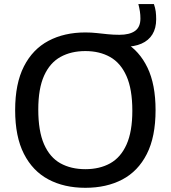

<svg xmlns="http://www.w3.org/2000/svg" viewBox="-20 -908 834 938"><path d="M397 9.5Q293.5 9.5 216.5 -31.5Q139.5 -72.5 96.8 -156.5Q54 -240.5 54 -370Q54 -499.5 96.8 -583.5Q139.5 -667.5 216.8 -708.5Q294 -749.5 397 -749.5Q426 -749.5 452.8 -746.5Q479.5 -743.5 506.5 -740.8Q533.5 -738 563.5 -738Q613 -738 639.5 -756.8Q666 -775.5 666 -817.5Q666 -835.5 663.5 -852Q661 -868.5 656 -888H732Q738.5 -869 740.8 -851.8Q743 -834.5 743 -814Q743 -770 724.5 -740Q706 -710 671.2 -694.8Q636.5 -679.5 587.5 -679.5L590.5 -701Q661 -659.5 700.5 -577.5Q740 -495.5 740 -370Q740 -239.5 697.2 -155.5Q654.5 -71.5 577.5 -31Q500.5 9.5 397 9.5ZM397 -81.5Q467 -81.5 518.5 -110.2Q570 -139 598.2 -202Q626.5 -265 626.5 -367Q626.5 -472 598 -536.2Q569.5 -600.5 518 -629.5Q466.5 -658.5 397 -658.5Q327.5 -658.5 275.8 -630Q224 -601.5 195.5 -538.5Q167 -475.5 167 -373Q167 -267.5 195.2 -203.2Q223.5 -139 275.2 -110.2Q327 -81.5 397 -81.5Z"/></svg>

Font: Encode Sans SC SemiExpanded Medium
Style: Regular
Weight: 500
Width: 6
Designer: Multiple Designers
Foundry: Impallari Type
Version: Version 3.002